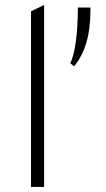

<svg xmlns="http://www.w3.org/2000/svg" viewBox="-20 -742 419 762"><path d="M103 0V-697Q116 -703 129 -709.5Q142 -716 155 -722V0ZM339 -712V-704Q339 -627 322.5 -572Q306 -517 274 -479L259 -491Q273 -519 281 -577.5Q289 -636 289 -712Z"/></svg>

Font: Transpass ExtraLight
Style: Regular
Weight: 200
Designer: Delve Withrington
Foundry: Delve Fonts
Version: Version 1.001;December 18, 2019;FontCreator 12.0.0.2547 64-b